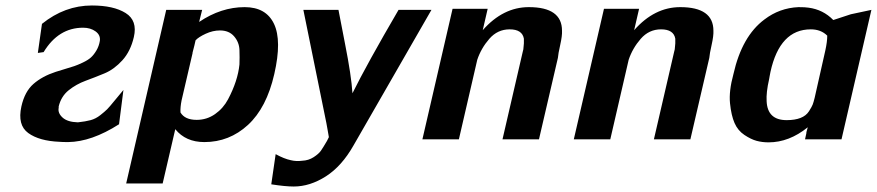

<svg xmlns="http://www.w3.org/2000/svg" viewBox="-20 -508 3197 700"><path d="M430 -180 414 -55Q314 9 228 10Q207 10 197 9Q123 6 83 -23Q43 -52 58 -120Q70 -174 102 -202Q134 -230 183 -246Q192 -249 215.5 -256Q239 -263 251 -267Q263 -271 282 -280Q301 -289 311.5 -298.5Q322 -308 331.5 -324Q341 -340 344 -359Q347 -380 328.5 -393.5Q310 -407 283 -407Q193 -407 139 -318L118 -315L133 -421Q216 -488 315 -488Q394 -488 438 -460.5Q482 -433 468 -373Q456 -321 426 -288Q396 -255 361 -240.5Q326 -226 292 -213.5Q258 -201 230.5 -179Q203 -157 194 -120V-115Q190 -96 208 -79.5Q226 -63 264 -62Q292 -65 310.5 -70Q329 -75 345.5 -88Q362 -101 370.5 -109.5Q379 -118 398.5 -142Q418 -166 430 -180Z M440 161 586 -472H717L706 -428Q786 -482 872 -482Q950 -482 979 -421Q1008 -360 980 -238Q952 -115 884 -52.5Q816 10 725 10Q657 10 619 -37L573 161ZM693 -361Q690 -346 682 -316V-315V-314L642 -142Q637 -117 638 -98Q654 -71 697 -71Q734 -71 764 -92Q794 -113 811.5 -146Q829 -179 839.5 -211Q850 -243 853 -273Q854 -298 853 -326Q852 -354 833.5 -375.5Q815 -397 782 -397Q756 -397 730 -385Q704 -373 693 -361Z M1086 -472H1214L1238 -348Q1261 -232 1265 -168Q1318 -275 1433 -472H1553L1269 22Q1226 98 1168 135Q1110 172 1051 172Q1020 172 969 164L985 54Q1016 71 1040 76Q1060 81 1082 78Q1105 77 1123.5 65Q1142 53 1150 41.5Q1158 30 1172 6Q1176 -1 1179 -8Q1178 -16 1174.5 -34Q1171 -52 1170 -59Z M1520 0 1630 -476H1758L1740 -398Q1814 -482 1908 -482Q2029 -482 2029 -396Q2030 -378 2022.5 -344.5Q2015 -311 2014 -297L1945 0H1812L1886 -320Q1886 -322 1887 -324Q1888 -326 1888 -328Q1891 -352 1890 -367Q1884 -401 1838 -401Q1794 -401 1764 -366.5Q1734 -332 1720 -290L1653 0Z M2072 0 2182 -476H2310L2292 -398Q2366 -482 2460 -482Q2581 -482 2581 -396Q2582 -378 2574.5 -344.5Q2567 -311 2566 -297L2497 0H2364L2438 -320Q2438 -322 2439 -324Q2440 -326 2440 -328Q2443 -352 2442 -367Q2436 -401 2390 -401Q2346 -401 2316 -366.5Q2286 -332 2272 -290L2205 0Z M2654 -238Q2685 -376 2767 -437Q2822 -479 2891 -482Q2916 -482 2928 -480Q2981 -473 3018 -435L3082 -456L3157 -472L3048 0H2915L2920 -23V-26L2925 -44Q2857 11 2782 11Q2759 11 2738.5 5.5Q2718 0 2694 -16Q2670 -32 2658 -59.5Q2646 -87 2641.5 -131.5Q2637 -176 2654 -238ZM2789 -246Q2788 -242 2786.5 -233Q2785 -224 2784 -219Q2773 -171 2775 -139Q2778 -70 2848 -70Q2878 -70 2898.5 -78Q2919 -86 2929.5 -102.5Q2940 -119 2943 -127Q2946 -135 2950 -151Q2963 -208 2989 -324Q2996 -356 2996 -378Q2973 -401 2936 -401Q2823 -401 2789 -246Z"/></svg>

Font: Coval
Style: ExtraBold Italic
Weight: 800
Foundry: Context Ltd
Version: Version 001.000